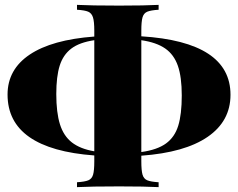

<svg xmlns="http://www.w3.org/2000/svg" viewBox="-20 -698 977 788"><path d="M560 -59V-36Q560 2 565 19Q570 36 584.5 42Q599 48 631 50V70Q576 67 469 67Q353 67 296 70V50Q328 48 342.5 42Q357 36 362 19Q367 2 367 -36V-60Q190 -73 100.5 -135.5Q11 -198 11 -310Q11 -413 102 -474Q193 -535 367 -548V-572Q367 -610 361.5 -627Q356 -644 342 -650Q328 -656 296 -658V-678Q353 -675 469 -675Q576 -675 631 -678V-658Q599 -656 584.5 -650Q570 -644 565 -627Q560 -610 560 -572V-549Q926 -526 926 -309Q926 -201 832.5 -136.5Q739 -72 560 -59ZM560 -533V-74Q625 -83 661 -109Q697 -135 711.5 -182Q726 -229 726 -306Q726 -382 710 -428Q694 -474 658 -499Q622 -524 560 -533ZM367 -77V-533Q306 -524 272.5 -498.5Q239 -473 225 -428.5Q211 -384 211 -312Q211 -236 226 -188Q241 -140 275 -113.5Q309 -87 367 -77Z"/></svg>

Font: Playfair Display SC Black
Style: Regular
Weight: 900
Designer: Claus Eggers Sørensen
Foundry: Claus Eggers Sørensen
Version: Version 1.200; ttfautohint (v1.6)